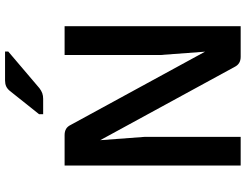

<svg xmlns="http://www.w3.org/2000/svg" viewBox="-130 -876 1006 787"><g transform="rotate(-90 373.5 -483.0)"><path d="M659.2 -721.7V0H533.7Q519 0 508.8 -6.1Q498.5 -12.2 492.2 -24.9L191.9 -575.7L205.6 -392.1V0H87.9V-721.7H212.9Q227.5 -721.7 237.8 -715.8Q248 -710 254.4 -696.8L554.7 -146L541 -330.1V-721.7ZM298.3 -826.2 393.6 -945.8Q402.3 -956.5 412.6 -961.2Q422.9 -965.8 436.5 -965.8H555.2V-952.6L404.8 -824.7Q394.5 -816.9 384.3 -813.2Q374 -809.6 361.3 -809.6H298.3Z"/></g></svg>

Font: Lycee Sans SemiBold
Style: Regular
Weight: 600
Designer: Justin Alvin
Foundry: Alkove Design
Version: Version 1.030